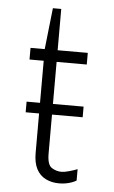

<svg xmlns="http://www.w3.org/2000/svg" viewBox="-51 -709 448 755"><g transform="rotate(5 173.0 -332.0)"><path d="M211 10Q182 10 158.5 -1.5Q135 -13 122 -37.5Q109 -62 109 -101V-465H53V-511H109L127 -674H160V-511H279V-465H160V-103Q160 -59 178 -47.5Q196 -36 217 -36Q228 -36 247.5 -41.5Q267 -47 279 -52V-7Q271 -2 259.5 2Q248 6 236 8Q224 10 211 10ZM56 -257V-299H281V-257Z"/></g></svg>

Font: Chivo Medium Thin
Style: Regular
Weight: 250
Version: Version 2.002